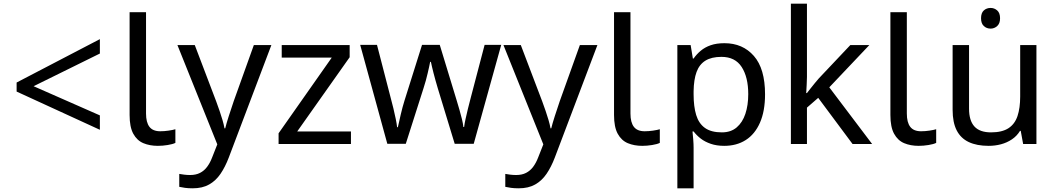

<svg xmlns="http://www.w3.org/2000/svg" viewBox="-20 -780 5719 1040"><path d="M70 -284V-333L521 -568V-490L162 -313L521 -155V-77Z M835 10Q791 10 756.5 -4.5Q722 -19 702 -55.5Q682 -92 682 -157V-714H771V-165Q771 -117 789.5 -93Q808 -69 848 -69Q870 -69 893.5 -72.5Q917 -76 930 -80V-6Q916 1 888.5 5.5Q861 10 835 10Z M941 -536H1035L1151 -231Q1161 -204 1169.5 -179Q1178 -154 1185 -130.5Q1192 -107 1196 -85H1200Q1206 -110 1219 -150.5Q1232 -191 1246 -232L1355 -536H1450L1219 74Q1200 124 1174.5 161.5Q1149 199 1112.5 219.5Q1076 240 1024 240Q1000 240 982 237.5Q964 235 951 232V162Q962 164 977.5 166Q993 168 1010 168Q1041 168 1063.5 156.5Q1086 145 1102 123.5Q1118 102 1129 73L1157 2Z M1881 0H1489V-58L1777 -468H1506V-536H1874V-470L1590 -68H1881Z M2351 -303Q2345 -324 2339 -344.5Q2333 -365 2328.5 -383.5Q2324 -402 2320 -418Q2316 -434 2314 -445H2310Q2308 -434 2304.5 -418Q2301 -402 2296.5 -383Q2292 -364 2286.5 -343.5Q2281 -323 2274 -302L2178 -1H2078L1931 -537H2022L2096 -251Q2104 -222 2111 -192.5Q2118 -163 2123.5 -136.5Q2129 -110 2131 -91H2135Q2138 -103 2142 -121Q2146 -139 2150.5 -159Q2155 -179 2160.5 -199Q2166 -219 2171 -235L2266 -537H2362L2454 -235Q2461 -212 2468.5 -186Q2476 -160 2482 -135.5Q2488 -111 2490 -92H2494Q2496 -109 2501.5 -134.5Q2507 -160 2514.5 -190.5Q2522 -221 2530 -251L2605 -537H2695L2546 -1H2443Z M2707 -536H2801L2917 -231Q2927 -204 2935.5 -179Q2944 -154 2951 -130.5Q2958 -107 2962 -85H2966Q2972 -110 2985 -150.5Q2998 -191 3012 -232L3121 -536H3216L2985 74Q2966 124 2940.5 161.5Q2915 199 2878.5 219.5Q2842 240 2790 240Q2766 240 2748 237.5Q2730 235 2717 232V162Q2728 164 2743.5 166Q2759 168 2776 168Q2807 168 2829.5 156.5Q2852 145 2868 123.5Q2884 102 2895 73L2923 2Z M3459 10Q3415 10 3380.5 -4.5Q3346 -19 3326 -55.5Q3306 -92 3306 -157V-714H3395V-165Q3395 -117 3413.5 -93Q3432 -69 3472 -69Q3494 -69 3517.5 -72.5Q3541 -76 3554 -80V-6Q3540 1 3512.5 5.5Q3485 10 3459 10Z M3904 -546Q4003 -546 4063.5 -477Q4124 -408 4124 -269Q4124 -178 4096.5 -115.5Q4069 -53 4019.5 -21.5Q3970 10 3903 10Q3862 10 3830 -1Q3798 -12 3775.5 -29.5Q3753 -47 3737 -68H3731Q3733 -51 3735 -25Q3737 1 3737 20V240H3649V-536H3721L3733 -463H3737Q3753 -486 3775.5 -505Q3798 -524 3829.5 -535Q3861 -546 3904 -546ZM3888 -472Q3834 -472 3801 -451.5Q3768 -431 3753 -390Q3738 -349 3737 -286V-269Q3737 -203 3751 -157Q3765 -111 3798.5 -87Q3832 -63 3890 -63Q3939 -63 3970.5 -90Q4002 -117 4017.5 -163.5Q4033 -210 4033 -270Q4033 -362 3997.5 -417Q3962 -472 3888 -472Z M4351 -363Q4351 -347 4349.5 -321Q4348 -295 4347 -276H4351Q4357 -284 4369 -299Q4381 -314 4393.5 -329.5Q4406 -345 4415 -355L4586 -536H4689L4472 -307L4704 0H4598L4412 -250L4351 -197V0H4264V-760H4351Z M4956 10Q4912 10 4877.5 -4.5Q4843 -19 4823 -55.5Q4803 -92 4803 -157V-714H4892V-165Q4892 -117 4910.5 -93Q4929 -69 4969 -69Q4991 -69 5014.5 -72.5Q5038 -76 5051 -80V-6Q5037 1 5009.5 5.5Q4982 10 4956 10Z M5346 -737Q5366 -737 5381.5 -723.5Q5397 -710 5397 -681Q5397 -653 5381.5 -639Q5366 -625 5346 -625Q5324 -625 5309 -639Q5294 -653 5294 -681Q5294 -710 5309 -723.5Q5324 -737 5346 -737ZM5594 -536V0H5522L5509 -71H5505Q5488 -43 5461 -25Q5434 -7 5402 1.5Q5370 10 5335 10Q5271 10 5227.5 -10.5Q5184 -31 5162 -74Q5140 -117 5140 -185V-536H5229V-191Q5229 -127 5258 -95Q5287 -63 5348 -63Q5408 -63 5442.5 -85.5Q5477 -108 5491.5 -151.5Q5506 -195 5506 -257V-536Z"/></svg>

Font: hexumalayalam05
Style: Book
Weight: 400
Designer: Jelle Bosma - Monotype Design Team
Foundry: Monotype Imaging Inc.
Version: Version 2.003